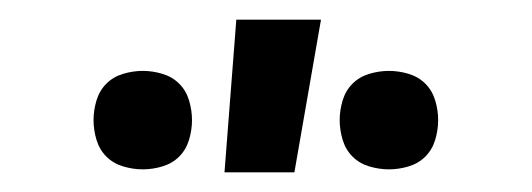

<svg xmlns="http://www.w3.org/2000/svg" viewBox="-20 -775 540 195"><path d="M375 -603Q365 -603 355 -606Q345 -609 338 -616Q331 -623 328 -633Q325 -643 325 -653Q325 -663 328 -673Q331 -683 338 -690Q345 -697 355 -700Q365 -703 375 -703Q385 -703 395 -700Q405 -697 412 -690Q419 -683 422 -673Q425 -663 425 -653Q425 -643 422 -633Q419 -623 412 -616Q405 -609 395 -606Q385 -603 375 -603ZM125 -603Q115 -603 105 -606Q95 -609 88 -616Q81 -623 78 -633Q75 -643 75 -653Q75 -663 78 -673Q81 -683 88 -690Q95 -697 105 -700Q115 -703 125 -703Q135 -703 145 -700Q155 -697 162 -690Q169 -683 172 -673Q175 -663 175 -653Q175 -643 172 -633Q169 -623 162 -616Q155 -609 145 -606Q135 -603 125 -603ZM208 -600 220 -755H306L279 -600Z"/></svg>

Font: Iosevka Custom Medium
Style: Regular
Weight: 500
Monospace: yes
Designer: Belleve Invis
Foundry: Belleve Invis
Version: Version 32.5.0; ttfautohint (v1.8.4)